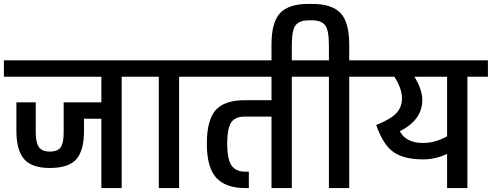

<svg xmlns="http://www.w3.org/2000/svg" viewBox="-30 -963 2518 983"><path d="M-10 -654H698V-570H593V0H489V-355H400V-292Q400 -193 361 -148Q322 -103 224 -103Q132 -103 93 -149Q54 -195 54 -292V-439H153V-285Q153 -235 168.5 -211Q184 -187 224 -187Q267 -187 281.5 -210Q296 -233 296 -285V-439H489V-570H-10Z M992 -654V-570H887V0H783V-570H678V-654Z M972 -654H1569V-570H1464V0H1360V-366H1222Q1175 -366 1154.5 -337.5Q1134 -309 1133 -227Q1134 -144 1156.5 -114Q1179 -84 1227 -84H1244V0H1227Q1126 0 1077.5 -52.5Q1029 -105 1029 -227Q1029 -349 1074.5 -399.5Q1120 -450 1222 -450H1360V-570H972Z M1863 -654V-570H1758V0H1654V-570H1549V-654H1654V-730Q1654 -810 1634 -834.5Q1614 -859 1568 -859H1550Q1504 -859 1484 -834.5Q1464 -810 1464 -730V-608H1360V-735Q1360 -849 1404 -896Q1448 -943 1550 -943H1568Q1669 -943 1713.5 -896Q1758 -849 1758 -735V-654Z M1843 -654H2468V-570H2363V0H2259V-175Q2199 -147 2136 -147Q2040 -147 1986 -183.5Q1932 -220 1896 -323Q1971 -353 1999.5 -384Q2028 -415 2028 -458Q2028 -511 1989 -570H1843ZM2136 -231Q2197 -231 2259 -265V-570H2092Q2132 -504 2132 -451Q2132 -349 2017 -291Q2049 -231 2136 -231Z"/></svg>

Font: Biryani DemiBold
Style: Regular
Weight: 600
Designer: Dan Reynolds and Mathieu Réguer
Foundry: Dan Reynolds and Mathieu Réguer
Version: Version 1.003;PS 001.003;hotconv 1.0.70;makeotf.lib2.5.58329